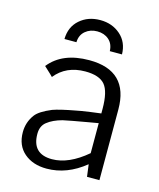

<svg xmlns="http://www.w3.org/2000/svg" viewBox="-104 -737 680 822"><g transform="rotate(15 236.5 -326.0)"><path d="M312 -545Q311 -577 290.5 -595Q270 -613 239 -613Q208 -613 186.5 -595Q165 -577 164 -545H111Q112 -599 148.5 -631Q185 -663 239 -663Q292 -663 328.5 -631Q365 -599 366 -545ZM350 -54Q270 11 180 11Q119 11 80.5 -22Q42 -55 42 -114Q42 -158 68 -193Q85 -216 138 -238Q168 -249 239 -262Q251 -265 300 -272L346 -278V-298Q346 -375 321 -404.5Q296 -434 234 -434Q149 -434 101 -374Q101 -375 61 -412Q119 -485 238 -485Q412 -485 412 -313V0H357ZM346 -235 300 -227Q225 -214 193 -207Q152 -196 127 -176Q104 -158 104 -123Q104 -34 192 -34Q266 -34 346 -102Z"/></g></svg>

Font: Pavanam
Style: Regular
Weight: 400
Designer: Tharique Azeez
Foundry: Tharique Azeez
Version: Version 1.86; ttfautohint (v1.3) -l 8 -r 50 -G 200 -x 14 -D 